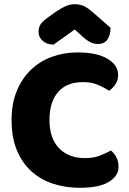

<svg xmlns="http://www.w3.org/2000/svg" viewBox="-20 -874 611 912"><path d="M374 -484Q297 -484 256 -437Q215 -390 215 -304Q215 -217 260.5 -170Q306 -123 383 -123Q424 -123 452.5 -134Q481 -145 507 -159Q524 -145 533.5 -125.5Q543 -106 543 -80Q543 -39 497.5 -10.5Q452 18 359 18Q292 18 233 -1Q174 -20 130 -59.5Q86 -99 60.5 -159.5Q35 -220 35 -304Q35 -382 59.5 -441.5Q84 -501 126.5 -542Q169 -583 226 -604Q283 -625 348 -625Q440 -625 490.5 -595Q541 -565 541 -518Q541 -492 528 -473Q515 -454 498 -443Q472 -460 442.5 -472Q413 -484 374 -484ZM335 -734Q304 -711 280 -694.5Q256 -678 234 -662Q204 -662 183.5 -679.5Q163 -697 163 -723Q163 -743 172.5 -758Q182 -773 209 -792L245 -818Q270 -835 291.5 -844.5Q313 -854 333 -854Q360 -854 379 -845Q398 -836 424 -813L505 -742Q505 -708 490.5 -686.5Q476 -665 445 -665Q435 -665 426.5 -667Q418 -669 408 -674Q398 -679 386 -688.5Q374 -698 358 -713Z"/></svg>

Font: Baloo Bhaijaan
Style: Regular
Weight: 400
Designer: Devika Bhansali and Ek Type
Foundry: Ek Type
Version: Version 1.443;PS 1.000;hotconv 16.6.51;makeotf.lib2.5.65220;